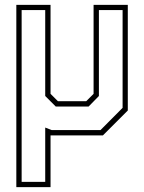

<svg xmlns="http://www.w3.org/2000/svg" viewBox="-20 -560 596 794"><path d="M47.5 214V-540H189V-172L219.5 -141.5H336.5L367 -172V-540H508.5V-103L405.5 0H189V214ZM69.5 192H167V-32.5L194 -22H395.5L487 -114V-518.5H389V-163L346.5 -119.5H210.5L167 -163V-518.5H69.5Z"/></svg>

Font: Tourney Condensed ExtraLight
Style: Regular
Weight: 200
Width: 3
Designer: Tyler Finck
Foundry: Etcetera Type Co
Version: Version 1.010; ttfautohint (v1.8.3)